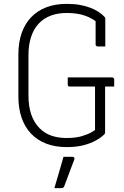

<svg xmlns="http://www.w3.org/2000/svg" viewBox="-20 -740 640 992"><path d="M330 -340H559Q563 -340 565 -338.5Q567 -337 568.5 -335Q570 -333 570 -329V-293H341Q338 -293 336 -293.5Q334 -294 332.5 -295.5Q331 -297 330.5 -299Q330 -301 330 -304Q330 -314 330 -322Q330 -330 330 -340ZM325 -720Q363 -720 393 -714.5Q423 -709 446.5 -700Q470 -691 488.5 -679Q507 -667 520 -653Q522 -651 523 -648Q524 -645 524 -643Q524 -620 524 -595.5Q524 -571 524 -547.5Q524 -524 524 -500Q514 -500 504.5 -500Q495 -500 485 -500Q480 -500 477 -503Q474 -506 474 -511Q474 -537 474 -562.5Q474 -588 474 -613.5Q474 -639 474 -664L497 -613Q460 -645 419.5 -659Q379 -673 325 -673Q278 -673 241.5 -659Q205 -645 179.5 -617.5Q154 -590 140.5 -549Q127 -508 127 -454V-246Q127 -191 141.5 -148.5Q156 -106 185 -77Q210 -52 244.5 -39.5Q279 -27 325 -27Q372 -27 404.5 -37Q437 -47 454 -57.5Q471 -68 471 -68Q471 -109 471 -151Q471 -193 471 -235.5Q471 -278 471 -318H527L523 -307Q523 -247 523 -182.5Q523 -118 523 -58Q523 -55 522.5 -52Q522 -49 518 -45Q502 -29 475 -14Q448 1 411 10.5Q374 20 325 20Q265 20 218.5 2Q172 -16 140 -50Q108 -84 91.5 -132Q75 -180 75 -241V-459Q75 -520 91.5 -568Q108 -616 140 -650Q172 -684 218.5 -702Q265 -720 325 -720ZM308 70Q319 70 326 70Q333 70 340 70Q347 70 354 70Q360 70 363 74Q366 78 364 84Q353 113 345.5 132.5Q338 152 331 171.5Q324 191 312 222Q311 226 307.5 229Q304 232 297 232Q289 232 280.5 232Q272 232 261 232Q271 199 278.5 172.5Q286 146 293.5 121Q301 96 308 70Z"/></svg>

Font: Recursive Monospace Light
Style: Regular
Weight: 300
Version: Version 1.047